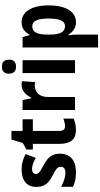

<svg xmlns="http://www.w3.org/2000/svg" viewBox="459 -1326 1041 1999"><g transform="rotate(-90 979.5 -326.5)"><path d="M379 -227C379 -318 324 -358 254 -396C177 -437 168 -450 168 -474C168 -500 185 -513 218 -513C264 -513 295 -496 335 -474L375 -580C320 -610 270 -622 214 -622C101 -622 33 -568 33 -471C33 -384 70 -340 153 -299C239 -255 242 -239 242 -214C242 -184 223 -166 182 -166C132 -166 76 -187 34 -211V-87C80 -66 124 -56 183 -56C306 -56 379 -111 379 -227Z M666 -170C632 -170 616 -189 616 -228V-505H737V-612H616V-728H526L491 -610L422 -572V-505H481V-231C481 -108 531 -56 626 -56C670 -56 714 -66 744 -81V-187C715 -177 690 -170 666 -170Z M1094 -622C1032 -622 987 -575 963 -522H956L937 -612H834V-66H969V-345C969 -435 1015 -485 1092 -485C1098 -485 1116 -483 1124 -480L1134 -618C1119 -622 1104 -622 1094 -622Z M1285 -827C1238 -827 1212 -804 1212 -753C1212 -703 1240 -680 1285 -680C1331 -680 1358 -703 1358 -753C1358 -803 1333 -827 1285 -827ZM1352 -612H1218V-66H1352Z M1748 -622C1691 -622 1652 -599 1619 -541H1613L1593 -612H1485V174H1619V-53C1619 -70 1617 -96 1612 -134H1619C1649 -84 1691 -56 1749 -56C1855 -56 1923 -159 1923 -339C1923 -522 1854 -622 1748 -622ZM1707 -511C1762 -511 1786 -454 1786 -338C1786 -227 1761 -170 1708 -170C1645 -170 1619 -222 1619 -330V-354C1620 -463 1645 -511 1707 -511Z"/></g></svg>

Font: Noto Sans Malayalam UI Condensed
Style: Bold
Weight: 700
Width: 3
Designer: Jelle Bosma - Monotype Design Team
Foundry: Monotype Imaging Inc.
Version: Version 2.104